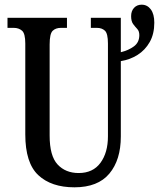

<svg xmlns="http://www.w3.org/2000/svg" viewBox="-20 -790 681 820"><path d="M298 10Q199 10 143.5 -42Q88 -94 88 -216V-604Q88 -647 74 -659Q60 -671 39 -671H12V-714H266V-671H240Q218 -671 205 -658.5Q192 -646 192 -600V-211Q192 -124 226 -87.5Q260 -51 316 -51Q377 -51 409 -94.5Q441 -138 441 -208V-604Q441 -647 428 -659Q415 -671 394 -671H368V-714H496V-567Q529 -575 552 -592Q575 -609 575 -640Q575 -657 566 -666.5Q557 -676 548.5 -687.5Q540 -699 540 -721Q540 -743 552.5 -756.5Q565 -770 585 -770Q609 -770 624 -750Q639 -730 639 -693Q639 -645 619.5 -610.5Q600 -576 567.5 -555.5Q535 -535 496 -529V-207Q496 -107 447 -48.5Q398 10 298 10Z"/></svg>

Font: Noto Serif ExtraCondensed Medium
Style: Regular
Weight: 500
Width: 2
Designer: Monotype Design Team
Foundry: Monotype Imaging Inc.
Version: Version 2.015